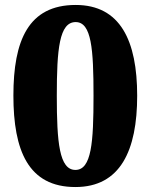

<svg xmlns="http://www.w3.org/2000/svg" viewBox="-20 -744 607 774"><path d="M284 10C465 10 533 -137 533 -358C533 -580 465 -724 285 -724C94 -724 34 -580 34 -359C34 -137 94 10 284 10ZM284 -59C219 -59 209 -170 209 -358C209 -546 219 -655 285 -655C349 -655 357 -546 357 -358C357 -170 349 -59 284 -59Z"/></svg>

Font: Noto Serif Myanmar ExtraBold
Style: Regular
Weight: 800
Designer: Ben Mitchell and the Monotype Design Team
Foundry: Monotype Imaging Inc.
Version: Version 2.106